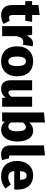

<svg xmlns="http://www.w3.org/2000/svg" viewBox="1277 -2078 819 3413"><g transform="rotate(90 1686.5 -371.5)"><path d="M347 -137C328 -126 310 -122 293 -122C264 -122 247 -138 247 -188V-411H350L368 -533H247V-667L69 -646V-533H0V-411H69V-186C69 -53 128 18 254 18C303 18 363 4 406 -26Z M751 -549C691 -549 637 -503 615 -432L600 -533H444V0H622V-253C638 -328 663 -376 727 -376C745 -376 759 -373 776 -368L804 -540C786 -546 771 -549 751 -549Z M1070 -551C904 -551 803 -439 803 -267C803 -85 905 18 1070 18C1236 18 1337 -94 1337 -266C1337 -448 1235 -551 1070 -551ZM1070 -422C1127 -422 1154 -377 1154 -266C1154 -158 1127 -111 1070 -111C1013 -111 986 -155 986 -267C986 -375 1013 -422 1070 -422Z M1877 -533H1699V-165C1678 -130 1652 -112 1627 -112C1601 -112 1585 -125 1585 -173V-533H1407V-150C1407 -48 1454 18 1555 18C1624 18 1677 -8 1714 -63L1721 0H1877Z M2299 -551C2241 -551 2187 -523 2157 -481V-761L1979 -743V0H2138L2145 -49C2177 -7 2224 18 2283 18C2417 18 2496 -102 2496 -266C2496 -444 2428 -551 2299 -551ZM2230 -110C2200 -110 2175 -125 2157 -155V-366C2179 -403 2208 -422 2237 -422C2281 -422 2313 -395 2313 -266C2313 -148 2279 -110 2230 -110Z M2722 18C2763 18 2800 11 2825 0L2792 -126C2786 -124 2778 -122 2768 -122C2751 -122 2743 -132 2743 -151V-761L2565 -743V-145C2565 -40 2621 18 2722 18Z M3351 -275C3351 -451 3253 -551 3098 -551C2928 -551 2841 -422 2841 -264C2841 -99 2931 18 3118 18C3207 18 3279 -15 3331 -58L3259 -156C3213 -124 3176 -109 3135 -109C3073 -109 3032 -129 3021 -215H3348C3349 -233 3351 -258 3351 -275ZM3176 -319H3021C3028 -407 3054 -436 3101 -436C3158 -436 3175 -389 3176 -325Z"/></g></svg>

Font: Fira Sans ExtraBold
Style: Regular
Weight: 800
Designer: bBox Type GmbH & Carrois Corporate GbR & Edenspiekermann AG
Foundry: bBox Type GmbH & Carrois Corporate GbR & Edenspiekermann AG
Version: Version 4.300;PS 004.300;hotconv 1.0.88;makeotf.lib2.5.64775